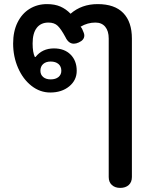

<svg xmlns="http://www.w3.org/2000/svg" viewBox="-20 -625 720 936"><path d="M510 238V-437Q510 -474 493 -494.5Q476 -515 445 -515Q407 -515 373 -495Q381 -486 388 -466Q391 -459 391 -452Q391 -430 364 -418Q351 -412 340 -412Q314 -412 299 -444Q278 -483 261.5 -499Q245 -515 216 -515Q179 -515 159 -489Q139 -463 139 -413Q139 -369 150 -347H153Q186 -389 243 -389Q294 -389 324 -359Q354 -329 354 -280Q354 -234 317.5 -204Q281 -174 225 -174Q175 -174 133.5 -206.5Q92 -239 68 -294Q44 -349 44 -413Q44 -472 65.5 -515.5Q87 -559 124.5 -582Q162 -605 209 -605Q247 -605 274.5 -593Q302 -581 324 -558Q378 -605 456 -605Q539 -605 581 -561.5Q623 -518 623 -437V238Q623 263 607.5 277Q592 291 566 291Q541 291 525.5 277Q510 263 510 238ZM279 -280Q279 -301 265 -313Q251 -325 227 -325Q204 -325 190.5 -313Q177 -301 177 -280Q177 -261 190.5 -249.5Q204 -238 227 -238Q251 -238 265 -249.5Q279 -261 279 -280Z"/></svg>

Font: Kodchasan SemiBold
Style: Regular
Weight: 600
Version: Version 1.000; ttfautohint (v1.6)